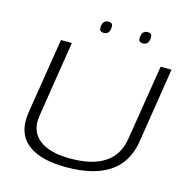

<svg xmlns="http://www.w3.org/2000/svg" viewBox="-125 -994 1090 1122"><g transform="rotate(15 420.0 -433.0)"><path d="M374 10Q229 10 152.5 -42Q76 -94 76 -193Q76 -203 77 -214Q78 -225 80 -243L153 -700H219L147 -243Q131 -147 194 -96Q257 -45 384 -45Q652 -45 683 -246L756 -700H822L750 -244Q709 10 374 10ZM620 -805Q593 -805 594 -830Q595 -876 631 -876Q658 -876 657 -850Q656 -805 620 -805ZM383 -805Q356 -805 357 -830Q358 -876 395 -876Q421 -876 420 -850Q419 -805 383 -805Z"/></g></svg>

Font: Georama Expanded Light
Style: Italic
Weight: 300
Width: 7
Italic angle: -9°
Designer: Jean-Baptiste Levee
Foundry: Production Type
Version: Version 1.000